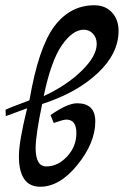

<svg xmlns="http://www.w3.org/2000/svg" viewBox="-20 -709 481 729"><path d="M1 -292Q10.7 -297.9 91.8 -328.1Q126 -528.3 186 -608.6Q246.1 -689 337.9 -689Q379.9 -689 405 -661.9Q430.2 -634.8 430.2 -591.8Q430.2 -505.9 351.1 -431.4Q272 -356.9 140.1 -314Q116.2 -200.2 115.2 -147.9Q115.2 -77.1 155.8 -77.1Q199.7 -77.1 234.9 -115Q270 -152.8 270 -203.9Q270 -254.9 231.9 -254.9Q220.7 -254.9 184.1 -242.2L171.9 -272Q235.8 -316.9 272.9 -316.9Q341.8 -316.9 341.8 -248Q341.8 -167 274.4 -83.5Q207 0 132.8 0Q51.8 0 51.8 -116.2Q51.8 -171.4 83 -297.9L2 -268.1ZM146 -344.2Q232.9 -384.3 290 -440.2Q347.2 -496.1 347.2 -542Q347.2 -565.9 333 -581.1Q318.8 -596.2 297.9 -596.2Q255.9 -596.2 214.8 -537.1Q173.8 -478 146 -344.2Z"/></svg>

Font: Marck Script
Style: Regular
Weight: 400
Designer: Denis Masharov, Marck Fogel
Foundry: Denis Masharov
Version: Version 1.002